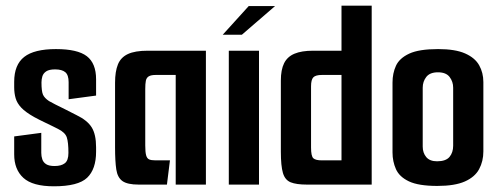

<svg xmlns="http://www.w3.org/2000/svg" viewBox="-20 -648 1750 674"><path d="M169.1 6Q94.5 6 62.2 -23.5Q29.8 -53 29.8 -106V-169.1L124.9 -181.7V-111.3Q124.9 -99.5 128.5 -88.8Q132 -78 142.1 -71.6Q152.2 -65.2 171.7 -65.2Q195 -65.2 207.6 -75Q220.2 -84.7 220.2 -111.3Q220.2 -148.4 214.5 -165.7Q208.7 -183.1 183.6 -195.5Q175.6 -199.8 164.4 -205.1Q153.2 -210.5 141.2 -216.3Q129.1 -222.2 118.3 -227.5Q107.4 -232.8 99.8 -237.2Q69.8 -254.1 54.8 -269.9Q39.9 -285.7 34.9 -303.2Q29.8 -320.7 29.8 -341.8V-360.7Q29.8 -420.7 65 -448.2Q100.1 -475.7 176.4 -475.7Q252.3 -475.7 284.8 -450.7Q317.3 -425.7 317.3 -369.7V-312.5L220.9 -299.6V-359.7Q220.9 -384.6 209.3 -394.5Q197.6 -404.4 173.4 -404.4Q152.5 -404.4 142.2 -397.5Q132 -390.6 128.8 -380.2Q125.6 -369.8 125.6 -358.7Q125.6 -328 130.8 -315.9Q136 -303.9 152.1 -293.2Q160.2 -288.5 173.9 -281.5Q187.6 -274.5 206.8 -265.2Q226 -255.8 249.2 -243.6Q286.6 -225.5 301.9 -200.9Q317.3 -176.2 317.3 -130.9V-115.6Q317.3 -54 285.8 -24Q254.3 6 169.1 6Z M466.8 0Q427.5 0 410 -12.3Q392.5 -24.6 388.2 -53.3Q383.9 -81.9 383.9 -130.3V-357.9Q383.9 -396.9 393.9 -421.7Q403.8 -446.4 428.8 -458.2Q453.8 -470 498.8 -470H702.8V0H596.8V-384.9H527.1Q510.3 -384.9 502.2 -380Q494.2 -375.1 492 -364.6Q489.9 -354 489.9 -335.5V-137.4Q489.9 -114.3 492.9 -103.1Q495.9 -91.9 503.4 -88.5Q510.9 -85.1 525.4 -85.1H576.6L566 0Z M783.2 -470H889.2V0H783.2ZM761.9 -526.1 853.1 -626.7H945.6L829.1 -526.1Z M1057.4 0Q1020.4 0 1000.5 -8Q980.5 -16 973.2 -40.8Q965.9 -65.6 965.9 -115.6V-365.2Q965.9 -403.2 977.3 -426.1Q988.8 -449.1 1013.8 -459.5Q1038.7 -470 1079.4 -470H1178.8V-628H1284.8V0ZM1178.8 -85.1V-384.9H1110.1Q1087.9 -384.9 1079.9 -376.5Q1071.9 -368.2 1071.9 -345V-130.3Q1071.9 -99.5 1080.1 -92.3Q1088.3 -85.1 1109.3 -85.1Z M1514.9 4.7Q1449.4 4.7 1415.6 -11.3Q1381.8 -27.3 1369.9 -54.3Q1357.9 -81.3 1357.9 -112.6V-358.4Q1357.9 -390.7 1370 -417.2Q1382.2 -443.7 1416.5 -459.7Q1450.7 -475.7 1518 -475.7Q1578.3 -475.7 1612.9 -460.3Q1647.5 -445 1662.1 -418.8Q1676.8 -392.7 1676.8 -359.8V-116.6Q1676.8 -82 1662 -54.4Q1647.2 -26.7 1611.9 -11Q1576.6 4.7 1514.9 4.7ZM1514.3 -81.8Q1545.1 -81.8 1558 -97.2Q1570.8 -112.6 1570.8 -136.5V-340.2Q1570.8 -361.4 1558.3 -377.8Q1545.8 -394.2 1517.3 -394.2Q1489.2 -394.2 1476.5 -378Q1463.9 -361.8 1463.9 -340.2V-133.4Q1463.9 -111.6 1476.2 -96.7Q1488.5 -81.8 1514.3 -81.8Z"/></svg>

Font: Smooch Sans Thin
Style: Regular
Weight: 100
Designer: Robert E. Leuschke
Foundry: Robert E. Leuschke
Version: Version 1.010